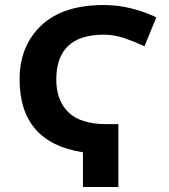

<svg xmlns="http://www.w3.org/2000/svg" viewBox="-20 -744 673 764"><path d="M393 -724Q230 -724 144 -642.5Q58 -561 58 -428Q58 -177 310 -138V0H451V-250H404Q301 -250 252.5 -297Q204 -344 204 -427Q204 -606 393 -606Q435 -606 475.5 -592Q516 -578 555 -560L602 -675Q554 -698 501 -711Q448 -724 393 -724Z"/></svg>

Font: Noto Sans UI
Style: Bold
Weight: 700
Designer: Monotype Design Team
Foundry: Monotype Imaging Inc.
Version: Version 1.901